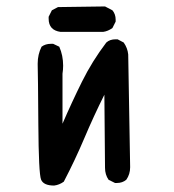

<svg xmlns="http://www.w3.org/2000/svg" viewBox="-20 -578 540 596"><path d="M148 -2Q115 -2 107.5 -20.5Q100 -39 99 -193Q98 -347 97 -377V-381Q97 -409 109 -433Q121 -442 138 -442H145L164 -433Q176 -406 176 -374Q176 -362 174 -349V-194Q203 -261 234.5 -324.5Q266 -388 310 -446Q321 -456 339 -456H345L364 -446Q376 -429 378 -409L384 -59Q384 -37 372 -20Q360 -10 343 -10H337L317 -20Q306 -36 306 -57L304 -284Q271 -218 242 -149.5Q213 -81 178 -14Q164 -4 148 -2ZM300 -479H168Q131 -484 131 -520V-526L141 -546L160 -556L306 -558L329 -546Q339 -534 339 -517V-511L329 -491Q315 -481 300 -479Z"/></svg>

Font: Xiaolai SC
Style: Regular
Weight: 400
Designer: Nozomi Seto 瀬戸のぞみ
Version: Version 3.11;December 4, 2020;FontCreator 13.0.0.2613 64-bit